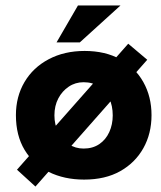

<svg xmlns="http://www.w3.org/2000/svg" viewBox="-20 -644 586 701"><path d="M517.6 -425.8 109.4 37.1 42 -24.4 448.2 -484.4ZM38.1 -223.6Q38.1 -291 69.3 -344.2Q100.6 -397.5 157.7 -427.7Q214.8 -458 289.1 -458Q364.3 -458 418.9 -427.7Q473.6 -397.5 503.4 -344.2Q533.2 -291 533.2 -223.6Q533.2 -156.2 503.4 -103Q473.6 -49.8 418.9 -19Q364.3 11.7 287.1 11.7Q214.8 11.7 158.2 -16.1Q101.6 -43.9 69.8 -96.7Q38.1 -149.4 38.1 -223.6ZM178.7 -222.7Q178.7 -188.5 192.9 -161.1Q207 -133.8 231 -117.7Q254.9 -101.6 285.2 -101.6Q318.4 -101.6 342.3 -117.7Q366.2 -133.8 378.9 -161.6Q391.6 -189.5 391.6 -222.7Q391.6 -257.8 378.9 -284.7Q366.2 -311.5 342.3 -327.6Q318.4 -343.8 285.2 -343.8Q254.9 -343.8 231 -327.6Q207 -311.5 192.9 -284.7Q178.7 -257.8 178.7 -222.7ZM419.9 -624 271.5 -489.3H186.5L264.6 -624Z"/></svg>

Font: Josefin Sans CFJ
Style: Bold
Weight: 700
Designer: Santiago Orozco
Foundry: Typemade
Version: Version 2.001